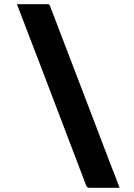

<svg xmlns="http://www.w3.org/2000/svg" viewBox="-20 -770 640 920"><path d="M61 -750Q99 -750 134.5 -750Q170 -750 207 -750Q210 -750 212.5 -749.5Q215 -749 216.5 -747.5Q218 -746 219 -743Q268 -616 316.5 -488.5Q365 -361 414 -233.5Q463 -106 511 21Q522 48 532.5 75.5Q543 103 553 130Q516 130 481 130Q446 130 408 130Q404 130 399.5 127.5Q395 125 393 119Q338 -26 282.5 -171Q227 -316 172 -461Q117 -606 61 -750Z"/></svg>

Font: Recursive ExtraBold
Style: Regular
Weight: 800
Version: Version 1.085